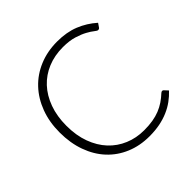

<svg xmlns="http://www.w3.org/2000/svg" viewBox="-185 -879 1049 1049"><g transform="rotate(-45 340.0 -354.0)"><path d="M615 -119Q620 -119 623.5 -115.5L643.5 -94Q621.5 -70.5 595.8 -51.8Q570 -33 539.2 -19.8Q508.5 -6.5 471.8 0.8Q435 8 391 8Q317.5 8 256.2 -17.8Q195 -43.5 151 -90.8Q107 -138 82.8 -205Q58.5 -272 58.5 -354Q58.5 -434.5 83.5 -501Q108.5 -567.5 153.5 -615.2Q198.5 -663 261.5 -689.2Q324.5 -715.5 400.5 -715.5Q473 -715.5 529 -693Q585 -670.5 631 -629.5L615.5 -607Q611.5 -601 603 -601Q597 -601 583.5 -612Q570 -623 546 -636.2Q522 -649.5 486.2 -660.5Q450.5 -671.5 400.5 -671.5Q336.5 -671.5 283.2 -649.5Q230 -627.5 191.8 -586.5Q153.5 -545.5 132 -486.5Q110.5 -427.5 110.5 -354Q110.5 -279 132.2 -220Q154 -161 192 -120.2Q230 -79.5 281.8 -57.8Q333.5 -36 393.5 -36Q431.5 -36 461.2 -41Q491 -46 516 -56Q541 -66 562.5 -80.5Q584 -95 605 -114.5Q607.5 -116.5 610 -117.8Q612.5 -119 615 -119Z"/></g></svg>

Font: Lato Light
Style: Regular
Weight: 300
Designer: Lukasz Dziedzic
Foundry: tyPoland Lukasz Dziedzic
Version: Version 2.007; 2014-02-27